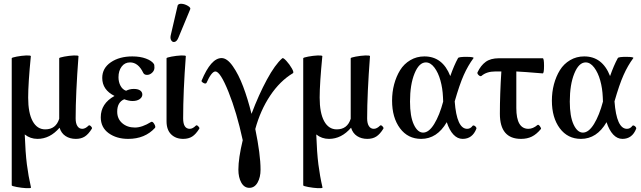

<svg xmlns="http://www.w3.org/2000/svg" viewBox="-20 -723 3387 1015"><path d="M144 269Q141.1 272.9 118.4 271.7Q95.7 270.5 68.8 265.6Q42 260.7 42 256.8V-415Q42 -418.9 68.4 -423.8Q94.7 -428.7 117.2 -429.7Q139.6 -430.7 143.1 -426.8Q128.9 -282.2 128.9 -207Q128.9 -126 152.6 -82.5Q176.3 -39.1 219.2 -39.1Q275.4 -39.1 293 -95.2V-415Q293 -418.9 319.6 -423.8Q346.2 -428.7 368.9 -429.7Q391.6 -430.7 395 -426.8Q379.9 -226.6 379.9 -97.2Q379.9 -70.8 389.2 -56.4Q398.4 -42 415 -42Q431.2 -42 448.2 -59.1Q452.6 -63.5 460.4 -55.7Q468.3 -47.9 465.8 -43Q447.8 -13.7 428.2 -1.2Q408.7 11.2 380.9 11.2Q349.6 11.2 326.7 -3.7Q303.7 -18.6 294.9 -47.9Q244.1 11.2 178.2 11.2Q140.1 11.2 110.8 -12.2Q114.3 84 122.1 145.8Q129.9 207.5 144 269Z M657.7 11.2Q596.2 11.2 554.4 -19Q512.7 -49.3 512.7 -103Q512.7 -175.8 585.4 -215.8Q520.5 -248 520.5 -311Q520.5 -362.8 565.9 -393.8Q611.3 -424.8 679.7 -424.8Q721.2 -424.8 751.7 -413.3Q782.2 -401.9 793.5 -384.8Q796.4 -380.9 796.4 -365.2Q796.4 -350.1 784.2 -338.6Q772 -327.1 757.3 -327.1Q742.7 -327.1 737.3 -337.9Q710.9 -393.1 667.5 -393.1Q639.6 -393.1 623 -370.8Q606.4 -348.6 606.4 -314.9Q606.4 -289.1 617.2 -269.3Q627.9 -249.5 646.5 -243.2Q665 -252.9 687.5 -252.9Q709 -252.9 720.7 -244.9Q732.4 -236.8 732.4 -223.1Q732.4 -209 718.3 -199Q704.1 -189 680.7 -189Q661.6 -189 636.7 -198.2Q599.6 -182.6 599.6 -132.8Q599.6 -94.7 626.2 -71.8Q652.8 -48.8 693.4 -48.8Q731 -48.8 778.3 -78.1Q786.1 -83 795.2 -68.1Q804.2 -53.2 799.3 -46.9Q746.1 11.2 657.7 11.2Z M922.4 -522Q915 -504.9 904.1 -501.7Q893.1 -498.5 886 -508.5Q878.9 -518.6 882.3 -535.2L919.4 -694.8Q924.3 -704.1 940.7 -702.9Q957 -701.7 973.4 -691.9Q989.7 -682.1 985.4 -673.8ZM948.2 11.2Q909.2 11.2 884.8 -12.7Q860.4 -36.6 860.4 -82V-415Q860.4 -418.9 887 -423.8Q913.6 -428.7 936.3 -429.7Q959 -430.7 962.4 -426.8Q948.2 -239.7 948.2 -97.2Q948.2 -42 983.4 -42Q998.5 -42 1015.6 -59.1Q1020 -63.5 1028.1 -55.4Q1036.1 -47.4 1033.7 -43Q1015.6 -13.7 996.1 -1.2Q976.6 11.2 948.2 11.2Z M1240.2 173.8Q1240.2 113.8 1263.2 18.1Q1231.4 -128.9 1188 -237.1Q1144.5 -345.2 1118.7 -345.2Q1098.6 -345.2 1071.3 -284.2Q1068.4 -280.3 1062.3 -281.7Q1056.2 -283.2 1050.3 -287.8Q1044.4 -292.5 1045.4 -295.9Q1095.2 -416 1151.4 -416Q1180.7 -416 1210.9 -372.8Q1241.2 -329.6 1265.4 -265.6Q1289.6 -201.7 1309.6 -121.1Q1347.7 -222.2 1390.9 -302Q1434.1 -381.8 1472.2 -415Q1477.1 -419.4 1493.9 -401.1Q1510.7 -382.8 1522.9 -361.3Q1535.2 -339.8 1528.3 -335.9Q1459.5 -294.4 1408 -217Q1356.4 -139.6 1329.6 -41Q1357.4 94.2 1357.4 173.8Q1357.4 214.4 1341.6 242.2Q1325.7 270 1298.3 270Q1271 270 1255.6 242.4Q1240.2 214.8 1240.2 173.8Z M1685.1 269Q1682.1 272.9 1659.4 271.7Q1636.7 270.5 1609.9 265.6Q1583 260.7 1583 256.8V-415Q1583 -418.9 1609.4 -423.8Q1635.7 -428.7 1658.2 -429.7Q1680.7 -430.7 1684.1 -426.8Q1669.9 -282.2 1669.9 -207Q1669.9 -126 1693.6 -82.5Q1717.3 -39.1 1760.3 -39.1Q1816.4 -39.1 1834 -95.2V-415Q1834 -418.9 1860.6 -423.8Q1887.2 -428.7 1909.9 -429.7Q1932.6 -430.7 1936 -426.8Q1920.9 -226.6 1920.9 -97.2Q1920.9 -70.8 1930.2 -56.4Q1939.5 -42 1956.1 -42Q1972.2 -42 1989.3 -59.1Q1993.7 -63.5 2001.5 -55.7Q2009.3 -47.9 2006.8 -43Q1988.8 -13.7 1969.2 -1.2Q1949.7 11.2 1921.9 11.2Q1890.6 11.2 1867.7 -3.7Q1844.7 -18.6 1835.9 -47.9Q1785.2 11.2 1719.2 11.2Q1681.2 11.2 1651.9 -12.2Q1655.3 84 1663.1 145.8Q1670.9 207.5 1685.1 269Z M2206.5 11.2Q2136.2 11.2 2094.5 -44.9Q2052.7 -101.1 2052.7 -190.9Q2052.7 -236.3 2063.7 -277.6Q2074.7 -318.8 2095.2 -352.1Q2115.7 -385.3 2149.2 -405Q2182.6 -424.8 2223.6 -424.8Q2319.8 -424.8 2360.4 -320.8Q2380.4 -377.9 2401.4 -416Q2405.3 -422.9 2449.7 -422.4Q2486.3 -421.9 2483.4 -416Q2454.1 -376.5 2431.6 -326.2Q2409.2 -275.9 2383.8 -187Q2394.5 -42 2449.7 -42Q2467.3 -42 2478.5 -58.1Q2481.4 -61 2486.6 -59.1Q2491.7 -57.1 2495.8 -51.8Q2500 -46.4 2498.5 -43Q2477.5 11.2 2425.8 11.2Q2398.4 11.2 2377 -11.7Q2355.5 -34.7 2341.8 -77.1Q2290.5 11.2 2206.5 11.2ZM2147.5 -186Q2147.5 -107.9 2167.5 -64.9Q2187.5 -22 2216.8 -22Q2247.6 -22 2275.6 -67.9Q2303.7 -113.8 2322.8 -186Q2321.8 -193.8 2321.8 -210Q2319.8 -256.3 2308.3 -297.6Q2296.9 -338.9 2276.4 -366Q2255.9 -393.1 2231.4 -393.1Q2195.3 -393.1 2171.4 -334.5Q2147.5 -275.9 2147.5 -186Z M2734.4 11.2Q2622.6 11.2 2622.6 -121.1Q2622.6 -225.1 2630.4 -345.2H2598.1Q2552.7 -345.2 2525.4 -321.8Q2519.5 -317.4 2510.5 -325.7Q2501.5 -334 2504.4 -340.8Q2521.5 -377 2547.6 -396Q2573.7 -415 2617.2 -415H2849.1Q2856 -415 2856 -375Q2856 -335 2849.1 -335Q2742.7 -343.8 2709.5 -345.2V-151.9Q2709.5 -42 2773.4 -42Q2797.4 -42 2821.3 -62Q2826.2 -66.4 2834.2 -55.7Q2842.3 -44.9 2839.4 -41Q2816.4 -13.2 2791.7 -1Q2767.1 11.2 2734.4 11.2Z M3051.3 11.2Q2981 11.2 2939.2 -44.9Q2897.5 -101.1 2897.5 -190.9Q2897.5 -236.3 2908.4 -277.6Q2919.4 -318.8 2939.9 -352.1Q2960.4 -385.3 2993.9 -405Q3027.3 -424.8 3068.4 -424.8Q3164.6 -424.8 3205.1 -320.8Q3225.1 -377.9 3246.1 -416Q3250 -422.9 3294.4 -422.4Q3331.1 -421.9 3328.1 -416Q3298.8 -376.5 3276.4 -326.2Q3253.9 -275.9 3228.5 -187Q3239.3 -42 3294.4 -42Q3312 -42 3323.2 -58.1Q3326.2 -61 3331.3 -59.1Q3336.4 -57.1 3340.6 -51.8Q3344.7 -46.4 3343.3 -43Q3322.3 11.2 3270.5 11.2Q3243.2 11.2 3221.7 -11.7Q3200.2 -34.7 3186.5 -77.1Q3135.3 11.2 3051.3 11.2ZM2992.2 -186Q2992.2 -107.9 3012.2 -64.9Q3032.2 -22 3061.5 -22Q3092.3 -22 3120.4 -67.9Q3148.4 -113.8 3167.5 -186Q3166.5 -193.8 3166.5 -210Q3164.6 -256.3 3153.1 -297.6Q3141.6 -338.9 3121.1 -366Q3100.6 -393.1 3076.2 -393.1Q3040 -393.1 3016.1 -334.5Q2992.2 -275.9 2992.2 -186Z"/></svg>

Font: Junicode SmCond Medium
Style: Regular
Weight: 500
Width: 4
Designer: Peter S. Baker
Version: Version 2.206